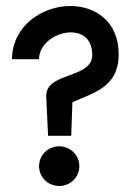

<svg xmlns="http://www.w3.org/2000/svg" viewBox="-20 -614 437 639"><path d="M20 -417H110V-422C114 -474 174 -510 223 -506C257 -503 286 -483 287 -433C289 -349 128 -377 134 -290L140 -162H217L221 -274C295 -306 375 -326 375 -433C375 -544 296 -594 214 -594C123 -594 24 -531 20 -422ZM110 -61C110 -24 140 5 177 5C214 5 244 -24 244 -61C244 -98 214 -127 177 -127C140 -127 110 -98 110 -61Z"/></svg>

Font: Charger Pro
Style: BdNar
Weight: 700
Designer: Jasper
Foundry: Cannot Into Space Fonts
Version: Version 1.09